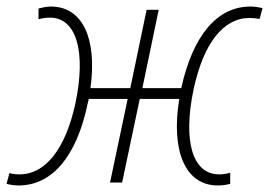

<svg xmlns="http://www.w3.org/2000/svg" viewBox="-31 -559 824 588"><path d="M26 9C128 9 204 -79 238 -244C239 -248 240 -252 241 -256H360L306 0H343L397 -256H518C492 -97 536 9 636 9C650 9 663 7 674 4V-30C665 -27 651 -25 640 -25C557 -25 529 -130 562 -286C592 -426 653 -504 733 -504C743 -504 754 -503 764 -501L773 -534C761 -537 748 -539 736 -539C635 -539 560 -452 524 -289H405L455 -529H418L368 -289H246C267 -441 222 -539 125 -539C112 -539 99 -536 87 -533V-500C97 -503 110 -505 122 -505C204 -505 233 -399 200 -243C170 -103 108 -25 29 -25C18 -25 7 -26 -2 -29L-11 4C0 7 14 9 26 9Z"/></svg>

Font: Noto Sans SemiCondensed ExtraLight
Style: Italic
Weight: 200
Width: 4
Italic angle: -12°
Designer: Monotype Design Team
Foundry: Monotype Imaging Inc.
Version: Version 2.013